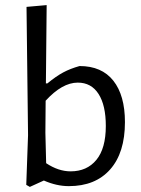

<svg xmlns="http://www.w3.org/2000/svg" viewBox="-20 -722 552 753"><path d="M424.5 -405.5C394.2 -443.8 350 -463 292 -463C268 -456.3 246.7 -448 228 -438C209.3 -428 188.7 -413.7 166 -395H160L163 -702L84 -695L90 -192L83 3L97 11L152 -14C185.3 0.7 218 8 250 8C319.3 8 373.3 -13.8 412 -57.5C450.7 -101.2 470 -163 470 -243C470 -313 454.8 -367.2 424.5 -405.5ZM358 -95C333.3 -65 299.7 -50 257 -50C225 -50 193 -60.7 161 -82L158 -201L159 -327C202.3 -374.3 244.3 -398 285 -398C320.3 -398 347.5 -383.2 366.5 -353.5C385.5 -323.8 395 -282 395 -228C395 -169.3 382.7 -125 358 -95Z"/></svg>

Font: Alegreya Sans
Style: Regular
Weight: 400
Designer: Juan Pablo del Peral
Foundry: Huerta Tipografica
Version: Version 1.000;PS 001.000;hotconv 1.0.70;makeotf.lib2.5.58329